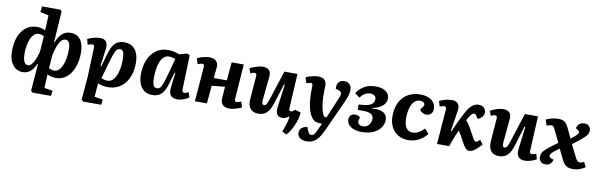

<svg xmlns="http://www.w3.org/2000/svg" viewBox="-58 -1370 6881 2203"><g transform="rotate(10 3382.0 -268.5)"><path d="M498 -388 504 -386Q531 -456 570 -491Q609 -526 669 -526Q719 -526 753 -502Q787 -478 805 -431.5Q823 -385 823 -317Q823 -247 806.5 -187Q790 -127 759.5 -81.5Q729 -36 686 -11Q643 14 590 14Q558 14 532.5 7Q507 0 488 -10L480 149L578 165L570 226H355L335 207L360 -108L354 -109Q340 -79 324.5 -56Q309 -33 290.5 -17.5Q272 -2 249.5 6Q227 14 200 14Q155 14 118.5 -11Q82 -36 61 -84.5Q40 -133 40 -206Q40 -275 55.5 -333Q71 -391 101.5 -434.5Q132 -478 176.5 -502Q221 -526 279 -526Q305 -526 330 -519.5Q355 -513 373 -502L382 -679L283 -700L292 -767H504L522 -751ZM248 -74Q268 -74 287 -93Q306 -112 324 -151.5Q342 -191 358 -253L371 -433Q360 -441 342.5 -445.5Q325 -450 309 -450Q279 -450 256 -429.5Q233 -409 217.5 -373.5Q202 -338 194.5 -293Q187 -248 187 -199Q187 -157 194.5 -129Q202 -101 215.5 -87.5Q229 -74 248 -74ZM623 -439Q587 -439 558 -393.5Q529 -348 504 -238L493 -83Q508 -75 523 -70.5Q538 -66 554 -66Q584 -66 607.5 -87Q631 -108 647 -144.5Q663 -181 671.5 -229Q680 -277 680 -332Q680 -369 673.5 -392.5Q667 -416 654.5 -427.5Q642 -439 623 -439Z M959 -394Q961 -418 955.5 -428Q950 -438 936 -438Q926 -438 909.5 -433.5Q893 -429 883 -424L865 -489Q883 -498 907 -506.5Q931 -515 959 -520.5Q987 -526 1015 -526Q1063 -526 1083 -496Q1103 -466 1097 -418L1070 -210L1080 -208L1114 -331Q1127 -375 1140.5 -411Q1154 -447 1173.5 -472.5Q1193 -498 1222.5 -512Q1252 -526 1296 -526Q1349 -526 1386.5 -501Q1424 -476 1444 -428Q1464 -380 1464 -312Q1464 -243 1446.5 -184Q1429 -125 1394.5 -80.5Q1360 -36 1309.5 -11Q1259 14 1193 14Q1158 14 1127 6.5Q1096 -1 1077 -10L1065 149L1163 165L1155 226H944L924 207L947 -62ZM1259 -440Q1243 -440 1231 -432Q1219 -424 1207.5 -403Q1196 -382 1183 -343Q1170 -304 1152 -241L1105 -75Q1120 -68 1138 -63Q1156 -58 1177 -58Q1209 -58 1234 -79Q1259 -100 1275.5 -137Q1292 -174 1300.5 -222.5Q1309 -271 1309 -325Q1309 -349 1307 -369.5Q1305 -390 1300 -406Q1295 -422 1285 -431Q1275 -440 1259 -440Z M2044 -117Q2043 -95 2048 -84.5Q2053 -74 2070 -74Q2081 -74 2093.5 -79Q2106 -84 2117 -91L2138 -34Q2126 -24 2104 -12.5Q2082 -1 2055.5 6.5Q2029 14 2002 14Q1971 14 1948 2Q1925 -10 1914.5 -35Q1904 -60 1908 -99L1929 -282L1920 -283L1894 -191Q1882 -146 1868 -108.5Q1854 -71 1834 -43.5Q1814 -16 1784.5 -1Q1755 14 1711 14Q1655 14 1617.5 -13Q1580 -40 1561.5 -87Q1543 -134 1543 -196Q1543 -269 1561 -329.5Q1579 -390 1613 -434Q1647 -478 1695 -502Q1743 -526 1803 -526Q1847 -526 1881 -517Q1915 -508 1934 -499L2024 -524L2057 -510ZM1751 -71Q1767 -71 1779 -79Q1791 -87 1802.5 -109Q1814 -131 1827.5 -173.5Q1841 -216 1860 -285L1901 -437Q1889 -443 1868 -448.5Q1847 -454 1826 -454Q1793 -454 1768.5 -433Q1744 -412 1728 -374.5Q1712 -337 1704.5 -288.5Q1697 -240 1697 -186Q1697 -142 1703 -117Q1709 -92 1721 -81.5Q1733 -71 1751 -71Z M2519 -224 2366 -209 2347 0H2207L2239 -403Q2241 -422 2235 -430.5Q2229 -439 2216 -439Q2207 -439 2194.5 -435Q2182 -431 2164 -424L2144 -490Q2157 -498 2181.5 -506.5Q2206 -515 2234.5 -520.5Q2263 -526 2287 -526Q2319 -526 2342.5 -514.5Q2366 -503 2377.5 -480Q2389 -457 2386 -421Q2383 -391 2380 -360.5Q2377 -330 2374 -300H2526L2545 -513H2686L2657 -109Q2656 -91 2661.5 -82.5Q2667 -74 2680 -74Q2689 -74 2701.5 -78Q2714 -82 2732 -89L2752 -24Q2738 -16 2713.5 -7.5Q2689 1 2661 7.5Q2633 14 2608 14Q2557 14 2530.5 -14Q2504 -42 2509 -96Z M2757 -479Q2774 -491 2800.5 -501.5Q2827 -512 2856 -519Q2885 -526 2907 -526Q2957 -526 2980.5 -501Q3004 -476 2999 -427L2972 -157Q2969 -123 2973.5 -109Q2978 -95 2995 -95Q3008 -95 3016 -102.5Q3024 -110 3033 -130.5Q3042 -151 3054 -188L3159 -513H3312L3289 -112Q3288 -94 3293 -85.5Q3298 -77 3309 -77Q3320 -77 3331.5 -83.5Q3343 -90 3359 -104L3424 -83Q3423 -46 3411.5 -5.5Q3400 35 3383 73Q3366 111 3345.5 143.5Q3325 176 3304 195L3254 165Q3266 140 3276.5 109.5Q3287 79 3295.5 46.5Q3304 14 3306 -15L3301 -16Q3284 -2 3266 6Q3248 14 3226 14Q3184 14 3165 -14.5Q3146 -43 3154 -101L3190 -368L3181 -370L3107 -135Q3090 -79 3066.5 -46.5Q3043 -14 3013.5 0Q2984 14 2946 14Q2884 14 2853 -24.5Q2822 -63 2828 -135L2849 -401Q2851 -424 2845.5 -432Q2840 -440 2825 -440Q2815 -440 2803 -436Q2791 -432 2779 -424Z M3742 57Q3725 94 3707 125.5Q3689 157 3667 180.5Q3645 204 3616 217Q3587 230 3548 230Q3497 230 3468.5 207Q3440 184 3440 149Q3440 112 3466 91Q3492 70 3530 67L3543 102Q3550 118 3556 128.5Q3562 139 3569.5 143.5Q3577 148 3588 148Q3602 148 3611.5 142Q3621 136 3630 121.5Q3639 107 3649 84L3689 0H3668Q3629 0 3604 -13Q3579 -26 3557 -60Q3540 -87 3527.5 -128Q3515 -169 3508.5 -222.5Q3502 -276 3502 -340Q3502 -351 3502.5 -362.5Q3503 -374 3503 -386.5Q3503 -399 3503 -409Q3503 -425 3497.5 -431.5Q3492 -438 3480 -438Q3473 -438 3458 -434.5Q3443 -431 3430 -426L3410 -492Q3425 -499 3448.5 -507Q3472 -515 3499.5 -520.5Q3527 -526 3553 -526Q3605 -526 3627.5 -501Q3650 -476 3650 -438Q3650 -426 3649.5 -412.5Q3649 -399 3648.5 -383Q3648 -367 3648 -346Q3648 -296 3651.5 -254.5Q3655 -213 3662.5 -177.5Q3670 -142 3683 -110Q3689 -97 3694 -90.5Q3699 -84 3705 -82Q3711 -80 3717 -80H3726L3832 -331Q3842 -354 3843 -369.5Q3844 -385 3836 -395Q3828 -405 3808 -411L3774 -421Q3769 -469 3791 -497.5Q3813 -526 3858 -526Q3881 -526 3900 -516Q3919 -506 3930.5 -486Q3942 -466 3942 -437Q3942 -419 3938 -398Q3934 -377 3925 -352Q3916 -327 3903 -296.5Q3890 -266 3871 -226Z M4152 15Q4101 15 4061.5 1Q4022 -13 3999.5 -39Q3977 -65 3977 -102Q3977 -132 3995.5 -150.5Q4014 -169 4043 -169Q4061 -169 4075.5 -163.5Q4090 -158 4104 -148L4094 -104Q4090 -82 4106.5 -67Q4123 -52 4156 -52Q4185 -52 4206 -67Q4227 -82 4238 -105.5Q4249 -129 4249 -154Q4249 -175 4239.5 -189.5Q4230 -204 4214 -212Q4198 -220 4179 -223.5Q4160 -227 4140 -227H4064V-290L4129 -295Q4163 -299 4188.5 -309.5Q4214 -320 4228 -338.5Q4242 -357 4242 -383Q4242 -411 4221.5 -424.5Q4201 -438 4175 -438Q4156 -438 4135 -430.5Q4114 -423 4094.5 -408Q4075 -393 4059 -369L4002 -411Q4015 -433 4035 -453.5Q4055 -474 4082 -491Q4109 -508 4143 -518Q4177 -528 4219 -528Q4274 -528 4310 -513Q4346 -498 4364.5 -473Q4383 -448 4383 -417Q4383 -376 4359 -347Q4335 -318 4298.5 -301Q4262 -284 4222 -278V-271Q4282 -276 4321 -266Q4360 -256 4380 -231Q4400 -206 4400 -167Q4400 -120 4371.5 -78.5Q4343 -37 4288 -11Q4233 15 4152 15Z M4746 -526Q4796 -526 4836 -510Q4876 -494 4899.5 -463Q4923 -432 4923 -388Q4923 -354 4902 -332Q4881 -310 4847 -310Q4823 -310 4800.5 -323Q4778 -336 4769 -358L4792 -387Q4809 -408 4806 -423Q4803 -438 4788 -446.5Q4773 -455 4752 -455Q4721 -455 4697 -437.5Q4673 -420 4657.5 -389.5Q4642 -359 4634.5 -317.5Q4627 -276 4627 -229Q4627 -186 4637.5 -152Q4648 -118 4671 -99Q4694 -80 4731 -80Q4756 -80 4778.5 -89.5Q4801 -99 4822 -115Q4843 -131 4863 -151L4911 -95Q4901 -83 4883 -64.5Q4865 -46 4838 -28.5Q4811 -11 4775 1.5Q4739 14 4693 14Q4628 14 4577 -15Q4526 -44 4497.5 -98Q4469 -152 4469 -226Q4469 -289 4486 -344Q4503 -399 4538 -440Q4573 -481 4625 -503.5Q4677 -526 4746 -526Z M5158 -174 5167 -173Q5179 -202 5192.5 -232.5Q5206 -263 5220 -292.5Q5234 -322 5247.5 -347.5Q5261 -373 5270 -392Q5292 -435 5314 -464.5Q5336 -494 5362.5 -510Q5389 -526 5422 -526Q5466 -526 5486.5 -501.5Q5507 -477 5507 -451Q5507 -423 5489.5 -400.5Q5472 -378 5437 -364L5419 -391Q5411 -405 5404 -411Q5397 -417 5387 -417Q5380 -417 5371.5 -412Q5363 -407 5353 -395Q5346 -385 5335 -368.5Q5324 -352 5311 -327Q5323 -313 5334 -297.5Q5345 -282 5357 -262.5Q5369 -243 5384 -215Q5401 -186 5412 -164.5Q5423 -143 5431.5 -129.5Q5440 -116 5447 -109.5Q5454 -103 5462 -103Q5472 -103 5483.5 -112Q5495 -121 5507 -133L5544 -84Q5514 -50 5489 -28Q5464 -6 5443.5 4Q5423 14 5406 14Q5388 14 5373 4Q5358 -6 5340.5 -33.5Q5323 -61 5295 -114Q5287 -130 5279 -144Q5271 -158 5263 -170.5Q5255 -183 5247 -195Q5232 -163 5217.5 -128.5Q5203 -94 5191 -61Q5179 -28 5170 0H5028L5059 -404Q5061 -422 5054.5 -431.5Q5048 -441 5035 -441Q5024 -441 5010.5 -437Q4997 -433 4983 -427L4965 -490Q4989 -502 5016.5 -510.5Q5044 -519 5069 -522.5Q5094 -526 5113 -526Q5144 -526 5164.5 -513Q5185 -500 5193.5 -476Q5202 -452 5196 -417Z M5559 -479Q5576 -491 5602.5 -501.5Q5629 -512 5657.5 -519Q5686 -526 5708 -526Q5757 -526 5781 -501Q5805 -476 5800 -427L5775 -158Q5772 -123 5776.5 -109Q5781 -95 5798 -95Q5811 -95 5819.5 -103Q5828 -111 5836.5 -132Q5845 -153 5857 -189L5961 -513H6114L6094 -109Q6093 -91 6098.5 -82.5Q6104 -74 6116 -74Q6128 -74 6142 -78Q6156 -82 6168 -88L6187 -26Q6174 -18 6157.5 -10.5Q6141 -3 6122.5 2.5Q6104 8 6085.5 11Q6067 14 6052 14Q5999 14 5975.5 -16Q5952 -46 5959 -101L5992 -368L5982 -370L5910 -135Q5894 -83 5872 -50Q5850 -17 5819.5 -1.5Q5789 14 5749 14Q5686 14 5655.5 -26Q5625 -66 5631 -144L5651 -401Q5653 -424 5646.5 -432Q5640 -440 5627 -440Q5617 -440 5605 -436Q5593 -432 5580 -424Z M6526 -326 6575 -367Q6594 -382 6602.5 -395Q6611 -408 6609 -418Q6607 -428 6594 -436L6567 -455Q6573 -491 6597.5 -508.5Q6622 -526 6653 -526Q6692 -526 6710 -504Q6728 -482 6728 -456Q6728 -430 6715 -409Q6702 -388 6676.5 -366Q6651 -344 6615 -314L6553 -266L6626 -121Q6638 -96 6649 -86Q6660 -76 6678 -76Q6693 -76 6704 -80.5Q6715 -85 6726 -91L6754 -33Q6732 -17 6694.5 -2Q6657 13 6614 13Q6578 13 6554.5 4.5Q6531 -4 6514.5 -22.5Q6498 -41 6483 -70L6423 -193L6359 -143Q6336 -124 6328 -108.5Q6320 -93 6326 -82Q6332 -71 6349 -64L6375 -55Q6371 -27 6350 -6Q6329 15 6292 15Q6255 15 6235.5 -7Q6216 -29 6216 -57Q6216 -100 6244.5 -132Q6273 -164 6328 -203L6397 -254L6325 -401Q6315 -423 6305 -431Q6295 -439 6282 -439Q6271 -439 6256.5 -434.5Q6242 -430 6230 -425L6207 -492Q6219 -498 6241.5 -506Q6264 -514 6292.5 -520Q6321 -526 6349 -526Q6394 -526 6420.5 -509Q6447 -492 6465 -454Z"/></g></svg>

Font: Literata
Style: Bold Italic
Weight: 700
Italic angle: -2°
Designer: Latin by Veronika Burian and Jose Scaglione. Greek by Irene Vlachou. Cyrillic by Vera Evstafieva
Foundry: TypeTogether
Version: Version 3.103;gftools[0.9.29]